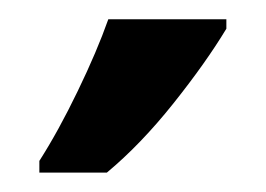

<svg xmlns="http://www.w3.org/2000/svg" viewBox="-20 -734 277 200"><path d="M21 -566.4Q41 -597.7 61 -639.2Q81.1 -680.7 92.8 -713.9H215.8V-704.1Q194.3 -668.5 160.4 -626Q126.5 -583.5 91.3 -554.2H21Z"/></svg>

Font: Open Sans SemiBold
Style: Regular
Weight: 600
Designer: Monotype Design Team
Foundry: Monotype Imaging Inc.
Version: Version 3.003; ttfautohint (v1.8.4)